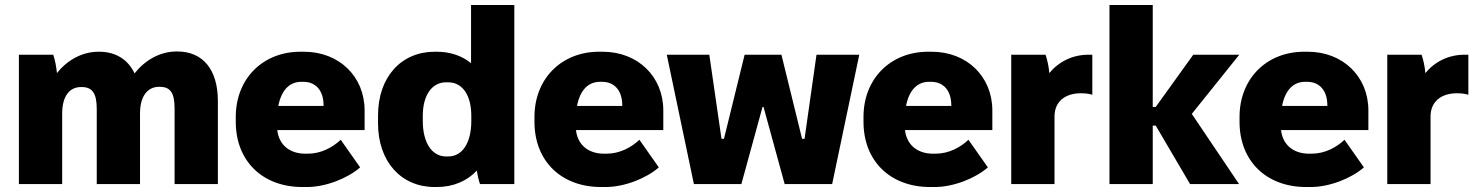

<svg xmlns="http://www.w3.org/2000/svg" viewBox="-20 -740 5938 772"><path d="M56 0H230V-283C230 -353 259 -390 306 -390H308C350 -390 369 -367 369 -302V0H543V-284C543 -353 573 -391 620 -391H621C664 -391 682 -369 682 -303V0H856V-334C856 -460 796 -533 693 -533H690C623 -533 563 -498 521 -445C495 -500 446 -532 379 -532H376C310 -532 250 -498 209 -446C207 -468 201 -501 194 -520H56Z M1196 12H1214C1290 12 1378 -23 1428 -67L1350 -178C1317 -147 1271 -122 1217 -122H1208C1145 -122 1102 -157 1095 -216V-217H1446V-296C1446 -432 1344 -532 1202 -532H1188C1036 -532 928 -423 928 -270V-250C928 -93 1035 12 1196 12ZM1099 -314C1111 -376 1143 -411 1191 -411H1200C1248 -411 1280 -378 1281 -319V-314Z M1728 12H1736C1802 12 1858 -12 1897 -54C1900 -35 1905 -14 1910 0H2048V-720H1874V-486C1837 -516 1790 -532 1736 -532H1728C1592 -532 1500 -429 1500 -276V-244C1500 -91 1592 12 1728 12ZM1773 -111C1717 -111 1680 -166 1680 -253V-275C1680 -357 1717 -409 1773 -409H1783C1839 -409 1875 -357 1875 -275V-253C1875 -166 1839 -111 1783 -111Z M2397 12H2415C2491 12 2579 -23 2629 -67L2551 -178C2518 -147 2472 -122 2418 -122H2409C2346 -122 2303 -157 2296 -216V-217H2647V-296C2647 -432 2545 -532 2403 -532H2389C2237 -532 2129 -423 2129 -270V-250C2129 -93 2236 12 2397 12ZM2300 -314C2312 -376 2344 -411 2392 -411H2401C2449 -411 2481 -378 2482 -319V-314Z M2770 0H2961L3046 -310H3050L3135 0H3326L3435 -520H3263L3215 -182H3205L3122 -520H2974L2891 -182H2881L2832 -520H2661Z M3720 12H3738C3814 12 3902 -23 3952 -67L3874 -178C3841 -147 3795 -122 3741 -122H3732C3669 -122 3626 -157 3619 -216V-217H3970V-296C3970 -432 3868 -532 3726 -532H3712C3560 -532 3452 -423 3452 -270V-250C3452 -93 3559 12 3720 12ZM3623 -314C3635 -376 3667 -411 3715 -411H3724C3772 -411 3804 -378 3805 -319V-314Z M4046 0H4220V-272C4220 -329 4260 -365 4326 -365C4342 -365 4361 -363 4372 -359V-520H4357C4292 -520 4237 -492 4199 -446C4198 -467 4191 -500 4184 -520H4046Z M4441 0H4615V-235H4627L4765 0H4962L4772 -282L4963 -520H4778L4627 -310H4615V-720H4441Z M5232 12H5250C5326 12 5414 -23 5464 -67L5386 -178C5353 -147 5307 -122 5253 -122H5244C5181 -122 5138 -157 5131 -216V-217H5482V-296C5482 -432 5380 -532 5238 -532H5224C5072 -532 4964 -423 4964 -270V-250C4964 -93 5071 12 5232 12ZM5135 -314C5147 -376 5179 -411 5227 -411H5236C5284 -411 5316 -378 5317 -319V-314Z M5558 0H5732V-272C5732 -329 5772 -365 5838 -365C5854 -365 5873 -363 5884 -359V-520H5869C5804 -520 5749 -492 5711 -446C5710 -467 5703 -500 5696 -520H5558Z"/></svg>

Font: Fixel Text ExtraBold
Style: Regular
Weight: 800
Width: 4
Designer: AlfaBravo + MacPaw
Foundry: Kyrylo Tkachov, Marchela Mozhyna, Serhii Makarenko, Maria Weinstein, Zakhar Kryvoshyya
Version: Version 1.211